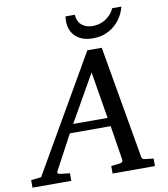

<svg xmlns="http://www.w3.org/2000/svg" viewBox="-148 -969 916 1049"><g transform="rotate(-10 310.0 -445.0)"><path d="M374 -564 226.1 -304.2H417ZM391.1 0V-42L437 -46.9Q459 -49.8 456.1 -65.9L425.8 -256.8H199.2L97.2 -65.9Q91.8 -56.2 96.9 -52.2Q102.1 -48.3 116.2 -46.9L162.1 -42V0H-53.2V-42L2.9 -47.9L372.1 -687H452.1L560.1 -65.9Q561.5 -56.2 565.4 -52Q569.3 -47.9 580.1 -46.9L626 -42V0ZM596.7 -890.1Q590.8 -864.7 576.4 -839.1Q562 -813.5 539.3 -792.7Q516.6 -772 485.6 -759Q454.6 -746.1 415 -746.1Q379.4 -746.1 354.5 -756.3Q329.6 -766.6 314.2 -783.2Q298.8 -799.8 291.7 -820.8Q284.7 -841.8 284.7 -863.3Q284.7 -869.1 285.2 -876Q285.6 -882.8 286.6 -890.1H338.9Q339.8 -868.2 347.9 -853.3Q356 -838.4 368.2 -829.3Q380.4 -820.3 395.3 -816.4Q410.2 -812.5 424.8 -812.5Q439.9 -812.5 457.3 -816.4Q474.6 -820.3 491 -829.6Q507.3 -838.9 521.7 -853.8Q536.1 -868.7 545.9 -890.1Z"/></g></svg>

Font: Charis SIL Afr
Style: Italic
Weight: 400
Italic angle: -11°
Foundry: SIL International
Version: Version 5.000